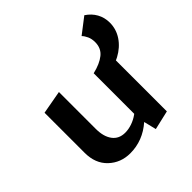

<svg xmlns="http://www.w3.org/2000/svg" viewBox="-161 -745 898 898"><g transform="rotate(-45 288.5 -295.5)"><path d="M213 7Q150 7 106.5 -34Q63 -75 63 -146V-411L179 -432V-188Q179 -137 201 -107.5Q223 -78 264 -78Q286 -78 309.5 -86Q333 -94 353.5 -109Q374 -124 386 -146L423 -121Q395 -80 362 -51Q329 -22 291.5 -7.5Q254 7 213 7ZM377 11 356 -75V-379L472 -400V-11ZM389 -325 356 -379Q407 -391 435.5 -414Q464 -437 464 -477Q464 -499 456.5 -515.5Q449 -532 439 -542L517 -602Q546 -583 561.5 -555Q577 -527 577 -493Q577 -450 553 -414Q529 -378 486.5 -355Q444 -332 389 -325Z"/></g></svg>

Font: Ysabeau Office
Style: Bold
Weight: 700
Designer: Christian Thalmann (Catharsis Fonts)
Version: Version 2.001;gftools[0.9.30]; featfreeze: tnum,lnum,ss02